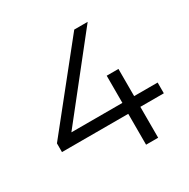

<svg xmlns="http://www.w3.org/2000/svg" viewBox="-158 -846 977 991"><g transform="rotate(-30 330.5 -350.0)"><path d="M647 -184H507V0H435V-184H40V-236L411 -700H491L133 -248H437V-410H507V-248H647Z"/></g></svg>

Font: Idrija
Style: Regular
Weight: 400
Designer: Julieta Ulanovsky
Foundry: Julieta Ulanovsky
Version: Version 7.200